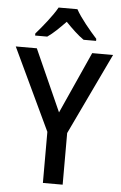

<svg xmlns="http://www.w3.org/2000/svg" viewBox="-62 -984 645 1026"><g transform="rotate(5 261.0 -470.5)"><path d="M311 -941H210C186 -897 134 -833 98 -792V-781H163C194 -802 226 -834 260 -869C294 -834 326 -803 358 -781H425V-792C389 -832 335 -896 311 -941ZM261 -383 113 -714H0L208 -274V0H314V-277L522 -714H410Z"/></g></svg>

Font: Noto Sans Lao Looped SemiCondensed Medium
Style: Regular
Weight: 500
Width: 4
Designer: Mark Frömberg, Ben Mitchell
Foundry: The Fontpad Ltd
Version: Version 1.002